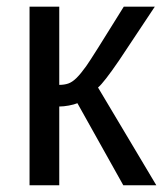

<svg xmlns="http://www.w3.org/2000/svg" viewBox="-20 -548 482 568"><path d="M67.4 -528.3H155.3V-296.9Q169.9 -296.9 181.6 -300.8Q193.4 -304.7 206.1 -317.1Q218.8 -329.6 234.9 -352.1Q251 -374.5 346.2 -528.3H438L332.5 -369.6Q287.1 -303.2 270 -289.1L442.4 0H344.7L209 -242.7Q199.7 -238.8 183.8 -235.8Q168 -232.9 155.3 -232.9V0H67.4Z"/></svg>

Font: Arial
Style: Regular
Weight: 400
Designer: Steve Matteson
Foundry: Ascender Corporation
Version: Version 2.00.3